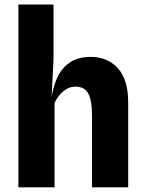

<svg xmlns="http://www.w3.org/2000/svg" viewBox="-20 -800 640 820"><path d="M58.5 0V-780.5H208.5V-545.5L200.5 -390L205 -346L200 -381.5Q206 -426.5 223.8 -466.8Q241.5 -507 276.5 -532Q311.5 -557 367.5 -557Q439 -557 483.2 -508.8Q527.5 -460.5 527.5 -361.5V0H373V-303.5Q373 -372 356.8 -401Q340.5 -430 302 -430Q274.5 -430 251 -410.8Q227.5 -391.5 213 -360.5V0Z"/></svg>

Font: Spline Sans Mono
Style: Regular
Weight: 400
Monospace: yes
Designer: Eben Sorkin, Mirko Velimirovic
Foundry: Sorkin Type
Version: Version 1.004